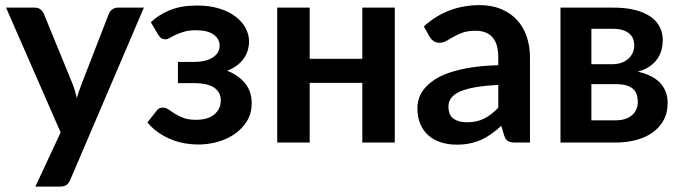

<svg xmlns="http://www.w3.org/2000/svg" viewBox="-20 -542 2592 730"><path d="M527 -513 247.5 141Q242 154 233.2 160.8Q224.5 167.5 206.5 167.5H114.5L210.5 -38.5L3 -513H111.5Q126 -513 134.2 -506Q142.5 -499 146.5 -490L255.5 -224Q261 -210.5 264.8 -197Q268.5 -183.5 272 -169.5Q276.5 -183.5 281 -197.2Q285.5 -211 291 -224.5L394 -490Q398 -500 407.2 -506.5Q416.5 -513 428 -513Z M553.5 -457.5Q582.5 -485.5 625.5 -503.2Q668.5 -521 728.5 -521Q776 -521 813 -509.8Q850 -498.5 875.2 -479.2Q900.5 -460 913.8 -435.2Q927 -410.5 927 -383.5Q927 -369 922.8 -353.2Q918.5 -337.5 908.8 -322.5Q899 -307.5 883 -294.8Q867 -282 843.5 -273Q885.5 -257 911.2 -226Q937 -195 937 -149.5Q937 -112 919.8 -83Q902.5 -54 874 -33.8Q845.5 -13.5 808.8 -3Q772 7.5 733 7.5Q711 7.5 685.8 3.5Q660.5 -0.5 635 -10.2Q609.5 -20 585 -36.2Q560.5 -52.5 540.5 -76.5L576 -121.5Q583.5 -133 598.5 -133Q610 -133 620.5 -125.8Q631 -118.5 644.8 -109.8Q658.5 -101 677.5 -93.8Q696.5 -86.5 725 -86.5Q771.5 -86.5 795.5 -107.5Q819.5 -128.5 819.5 -160Q819.5 -191 794.8 -208.5Q770 -226 714.5 -226H656.5V-306.5H714.5Q763 -306.5 789 -323.5Q815 -340.5 815 -368.5Q815 -394 792.2 -410.5Q769.5 -427 725 -427Q698.5 -427 680 -421.5Q661.5 -416 648.2 -409.8Q635 -403.5 626 -398Q617 -392.5 609 -392.5Q600.5 -392.5 594.5 -395.8Q588.5 -399 581.5 -410Z M1481 -513V0H1357.5V-227H1157.5V0H1034V-513H1157.5V-318.5H1357.5V-513Z M1874.5 -219Q1821 -216.5 1784.5 -209.8Q1748 -203 1726 -192.5Q1704 -182 1694.5 -168Q1685 -154 1685 -137.5Q1685 -105 1704.2 -91Q1723.5 -77 1754.5 -77Q1792.5 -77 1820.2 -90.8Q1848 -104.5 1874.5 -132.5ZM1591.5 -441.5Q1680 -522.5 1804.5 -522.5Q1849.5 -522.5 1885 -507.8Q1920.5 -493 1945 -466.8Q1969.5 -440.5 1982.2 -404Q1995 -367.5 1995 -324V0H1939Q1921.5 0 1912 -5.2Q1902.5 -10.5 1897 -26.5L1886 -63.5Q1866.5 -46 1848 -32.8Q1829.5 -19.5 1809.5 -10.5Q1789.5 -1.5 1766.8 3.2Q1744 8 1716.5 8Q1684 8 1656.5 -0.8Q1629 -9.5 1609 -27Q1589 -44.5 1578 -70.5Q1567 -96.5 1567 -131Q1567 -150.5 1573.5 -169.8Q1580 -189 1594.8 -206.5Q1609.5 -224 1633 -239.5Q1656.5 -255 1690.8 -266.5Q1725 -278 1770.5 -285.2Q1816 -292.5 1874.5 -294V-324Q1874.5 -375.5 1852.5 -400.2Q1830.5 -425 1789 -425Q1759 -425 1739.2 -418Q1719.5 -411 1704.5 -402.2Q1689.5 -393.5 1677.2 -386.5Q1665 -379.5 1650 -379.5Q1637 -379.5 1628 -386.2Q1619 -393 1613.5 -402Z M2320.5 -84.5Q2359.5 -84.5 2382.2 -103.5Q2405 -122.5 2405 -155.5Q2405 -169.5 2401.2 -181.8Q2397.5 -194 2388 -203Q2378.5 -212 2362.2 -217Q2346 -222 2321 -222H2228.5V-84.5ZM2228.5 -432.5V-298H2309.5Q2327.5 -298 2342.5 -303.2Q2357.5 -308.5 2368.5 -318.2Q2379.5 -328 2385.5 -341.2Q2391.5 -354.5 2391.5 -370.5Q2391.5 -382 2387.5 -393.2Q2383.5 -404.5 2374 -413.2Q2364.5 -422 2348.8 -427.2Q2333 -432.5 2309.5 -432.5ZM2313 -513Q2361.5 -513 2396.8 -503.5Q2432 -494 2455 -477.5Q2478 -461 2489 -438.2Q2500 -415.5 2500 -389Q2500 -372.5 2495.8 -354.8Q2491.5 -337 2480.8 -320.5Q2470 -304 2451.5 -290.5Q2433 -277 2404.5 -269.5Q2430 -264 2451 -254.2Q2472 -244.5 2487 -229.8Q2502 -215 2510.2 -195.2Q2518.5 -175.5 2518.5 -151Q2518.5 -112 2502.2 -83.5Q2486 -55 2458.8 -36.5Q2431.5 -18 2395.8 -9Q2360 0 2321 0H2111V-513Z"/></svg>

Font: Lato 2
Style: Bold
Weight: 700
Designer: Lukasz Dziedzic with Adam Twardoch and Botio Nikoltchev
Foundry: tyPoland Lukasz Dziedzic
Version: Version 2.015; 2015-08-06; http://www.latofonts.com/